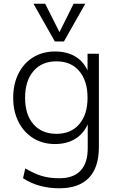

<svg xmlns="http://www.w3.org/2000/svg" viewBox="-20 -790 635 1033"><path d="M512 -501V2Q512 111 458 167Q404 223 299 223Q187 223 104 169L116 116Q165 145 206 157Q247 169 300 169Q375 169 413.5 128Q452 87 452 8V-121Q429 -70 384 -42.5Q339 -15 276 -15Q210 -15 159 -46.5Q108 -78 79.5 -134.5Q51 -191 51 -264Q51 -338 79.5 -394.5Q108 -451 159 -482Q210 -513 276 -513Q339 -513 383.5 -487Q428 -461 451 -411V-501ZM451 -264Q451 -355 406.5 -407.5Q362 -460 284 -460Q205 -460 160 -407.5Q115 -355 115 -264Q115 -173 160 -121.5Q205 -70 284 -70Q362 -70 406.5 -122Q451 -174 451 -264ZM439 -770 324 -567H275L160 -770H223L300 -617L376 -770Z"/></svg>

Font: Muli Light
Style: Regular
Weight: 300
Designer: Vernon Adams
Foundry: Vernon Adams
Version: Version 2.100